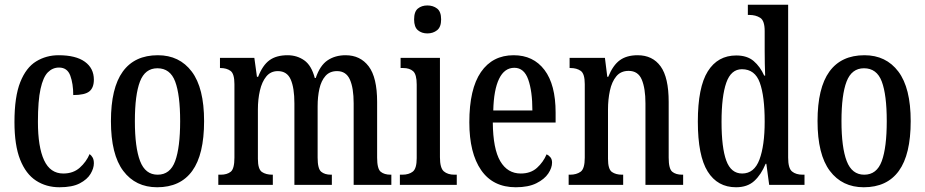

<svg xmlns="http://www.w3.org/2000/svg" viewBox="-20 -780 3903 810"><path d="M231 10Q175 10 132 -18Q89 -46 65 -106.5Q41 -167 41 -265Q41 -372 65.5 -433.5Q90 -495 132.5 -521Q175 -547 227 -547Q300 -547 338 -519.5Q376 -492 376 -444Q376 -410 357 -394.5Q338 -379 289 -379Q289 -427 276.5 -461Q264 -495 229 -495Q202 -495 182 -475Q162 -455 151 -405Q140 -355 140 -266Q140 -160 166 -104Q192 -48 247 -48Q289 -48 316.5 -72.5Q344 -97 358 -130Q366 -124 371 -115Q376 -106 376 -91Q376 -70 362 -46.5Q348 -23 316.5 -6.5Q285 10 231 10Z M643 10Q552 10 500 -59Q448 -128 448 -269Q448 -409 498 -478Q548 -547 646 -547Q737 -547 789 -478Q841 -409 841 -269Q841 -128 791 -59Q741 10 643 10ZM645 -43Q698 -43 719 -100.5Q740 -158 740 -269Q740 -380 719 -436Q698 -492 644 -492Q592 -492 570.5 -436Q549 -380 549 -269Q549 -158 571 -100.5Q593 -43 645 -43Z M901 0V-43H911Q938 -43 953.5 -55.5Q969 -68 969 -115V-425Q969 -469 952.5 -481Q936 -493 910 -493H908V-536H1053L1064 -456H1069Q1088 -505 1117 -526Q1146 -547 1193 -547Q1233 -547 1263.5 -525.5Q1294 -504 1308 -451H1312Q1330 -504 1362 -525.5Q1394 -547 1438 -547Q1500 -547 1535.5 -500Q1571 -453 1571 -350V-115Q1571 -68 1586 -55.5Q1601 -43 1628 -43H1631V0H1472V-344Q1472 -409 1456 -444.5Q1440 -480 1402 -480Q1371 -480 1353 -459.5Q1335 -439 1327.5 -405.5Q1320 -372 1320 -332V-115Q1320 -68 1335 -55.5Q1350 -43 1376 -43H1380V0H1222V-344Q1222 -409 1206.5 -444.5Q1191 -480 1152 -480Q1122 -480 1103.5 -457.5Q1085 -435 1076.5 -398Q1068 -361 1068 -319V-110Q1068 -66 1085 -54.5Q1102 -43 1129 -43H1131V0Z M1783 -639Q1759 -639 1743 -652.5Q1727 -666 1727 -698Q1727 -731 1743 -744Q1759 -757 1783 -757Q1807 -757 1824 -744Q1841 -731 1841 -698Q1841 -666 1824 -652.5Q1807 -639 1783 -639ZM1667 0V-43H1677Q1705 -43 1721.5 -56Q1738 -69 1738 -113V-423Q1738 -466 1723 -479.5Q1708 -493 1681 -493H1670V-536H1836V-117Q1836 -71 1852.5 -57Q1869 -43 1897 -43H1907V0Z M2156 10Q2060 10 2010 -62Q1960 -134 1960 -264Q1960 -405 2009 -476Q2058 -547 2147 -547Q2230 -547 2277 -485Q2324 -423 2324 -305V-263H2059Q2060 -152 2090.5 -100Q2121 -48 2177 -48Q2219 -48 2245.5 -72Q2272 -96 2286 -129Q2295 -125 2302 -116.5Q2309 -108 2309 -94Q2309 -72 2293 -48Q2277 -24 2243 -7Q2209 10 2156 10ZM2226 -314Q2226 -395 2208.5 -444.5Q2191 -494 2150 -494Q2108 -494 2085.5 -447.5Q2063 -401 2061 -314Z M2379 0V-43H2385Q2412 -43 2429.5 -55.5Q2447 -68 2447 -115V-425Q2447 -469 2430 -481Q2413 -493 2387 -493H2383V-536H2532L2542 -456H2546Q2566 -505 2595 -526Q2624 -547 2670 -547Q2733 -547 2767 -500Q2801 -453 2801 -350V-115Q2801 -68 2816 -55.5Q2831 -43 2858 -43H2862V0H2703V-344Q2703 -407 2687.5 -444Q2672 -481 2632 -481Q2599 -481 2580 -458Q2561 -435 2553 -397.5Q2545 -360 2545 -319V-110Q2545 -66 2561.5 -54.5Q2578 -43 2604 -43H2609V0Z M3085 10Q3007 10 2965.5 -56.5Q2924 -123 2924 -267Q2924 -412 2966 -479Q3008 -546 3086 -546Q3132 -546 3159.5 -522.5Q3187 -499 3204 -461H3208Q3207 -484 3206.5 -511.5Q3206 -539 3206 -567V-649Q3206 -693 3187 -705Q3168 -717 3141 -717H3135V-760H3305V-115Q3305 -70 3321.5 -56.5Q3338 -43 3366 -43H3374V0H3225L3213 -89H3210Q3191 -43 3162 -16.5Q3133 10 3085 10ZM3111 -48Q3162 -48 3184 -107Q3206 -166 3206 -267Q3206 -374 3185.5 -431Q3165 -488 3110 -488Q3064 -488 3044 -431Q3024 -374 3024 -266Q3024 -157 3044 -102.5Q3064 -48 3111 -48Z M3624 10Q3533 10 3481 -59Q3429 -128 3429 -269Q3429 -409 3479 -478Q3529 -547 3627 -547Q3718 -547 3770 -478Q3822 -409 3822 -269Q3822 -128 3772 -59Q3722 10 3624 10ZM3626 -43Q3679 -43 3700 -100.5Q3721 -158 3721 -269Q3721 -380 3700 -436Q3679 -492 3625 -492Q3573 -492 3551.5 -436Q3530 -380 3530 -269Q3530 -158 3552 -100.5Q3574 -43 3626 -43Z"/></svg>

Font: Noto Serif Thai ExtraCondensed Medium
Style: Regular
Weight: 500
Width: 2
Designer: Monotype Design Team
Foundry: Monotype Imaging Inc.
Version: Version 2.002; ttfautohint (v1.8.4.7-5d5b)